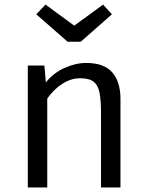

<svg xmlns="http://www.w3.org/2000/svg" viewBox="-20 -830 655 850"><path d="M103.1 0V-540H176.4L183.1 -465.1Q215.9 -506.7 265.1 -529Q314.4 -551.3 361.5 -551.3Q441 -551.3 477.2 -509.2Q513.3 -467.2 513.3 -392.3V0H427.2V-328.7Q427.2 -384.1 421 -417.9Q414.9 -451.8 395.1 -467.7Q375.4 -483.6 334.9 -483.6Q303.1 -483.6 275.1 -469.7Q247.2 -455.9 225.4 -435.1Q203.6 -414.4 189.2 -393.3V0ZM436.4 -809.7 475.4 -766.7 337.4 -645.1H279.5L140.5 -766.7L181.5 -809.7L308.7 -716.4Z"/></svg>

Font: FiraCode Nerd Font Mono
Style: Regular
Weight: 400
Monospace: yes
Designer: Carrois Corporate, Edenspiekermann AG, Nikita Prokopov
Foundry: Carrois Corporate, Edenspiekermann AG, Nikita Prokopov
Version: Version 6.002;Nerd Fonts 3.4.0